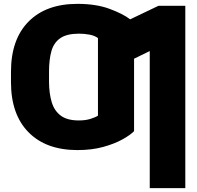

<svg xmlns="http://www.w3.org/2000/svg" viewBox="-20 -757 1006 981"><path d="M926.8 -727.5V204.1H745.1V-496.1L665 -457V-86.9Q645.5 -66.9 605 -44.4Q564.5 -22 506.6 -6.1Q448.7 9.8 376 9.8Q215.3 9.8 125.7 -81.3Q36.1 -172.4 36.1 -336.9V-390.6Q36.1 -555.7 125.7 -646.5Q215.3 -737.3 376 -737.3Q470.7 -737.3 539.6 -711.9Q608.4 -686.5 645 -658.2L790 -727.5ZM480.5 -471.7V-562.5Q463.4 -575.2 437 -580.1Q410.6 -585 383.8 -585Q321.3 -585 288.1 -562Q254.9 -539.1 242.7 -495.8Q230.5 -452.6 230.5 -390.6V-336.9Q231 -278.8 244.4 -234.6Q257.8 -190.4 290.8 -166Q323.7 -141.6 382.8 -141.6Q417.5 -141.6 442.6 -149.7Q467.8 -157.7 480.5 -166Z"/></svg>

Font: Inter Display Black
Style: Regular
Weight: 900
Designer: Rasmus Andersson
Foundry: rsms
Version: Version 4.000;git-a52131595